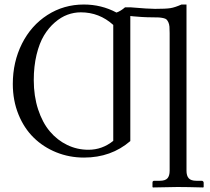

<svg xmlns="http://www.w3.org/2000/svg" viewBox="-20 -678 922 841"><path d="M334 -624C388 -624 435.4 -605.6 476.1 -568.8V-61C443.8 -35 407.6 -22 367.2 -22C334.3 -22 303.4 -29 274.4 -43C245.4 -57 220.1 -76.7 198.5 -102.3C176.8 -127.8 159.7 -160 147 -198.7C134.3 -237.5 127.9 -280.3 127.9 -327.1C127.9 -367.5 132 -404.5 140.1 -438.2C148.3 -471.9 159.1 -500 172.6 -522.5C186.1 -544.9 201.9 -564 220 -579.6C238 -595.2 256.6 -606.5 275.6 -613.5C294.7 -620.5 314.1 -624 334 -624ZM647.9 -602.1C660 -602.1 669.1 -601.9 675.3 -601.6C681.5 -601.2 688 -600.3 694.8 -598.9C701.7 -597.4 706.5 -595.4 709.2 -592.8C712 -590.2 714.7 -586.2 717.3 -580.8C719.9 -575.4 721.5 -569 722.2 -561.5C722.8 -554 723.1 -544.6 723.1 -533.2V69.8C723.1 84.5 720 95.5 713.6 102.8C707.3 110.1 696.1 113.8 680.2 113.8H655.8C650.6 113.8 647.9 116.5 647.9 122.1V141.1L649.9 143.1L757.8 141.1C783.9 141.1 821.3 141.8 870.1 143.1L872.1 141.1V122.1C872.1 119.8 871.2 117.8 869.4 116.2C867.6 114.6 865.7 113.8 863.8 113.8H839.8C824.2 113.8 813.2 110.1 806.6 102.8C800.1 95.5 796.9 84.5 796.9 69.8V-658.2H774.9C755.7 -649.7 739.5 -644.4 726.3 -642.3C713.1 -640.2 690.8 -639.2 659.2 -639.2C640 -639.2 603.8 -641.4 550.8 -646H527.8C515.1 -634.9 502.6 -627.3 490.2 -623C446.3 -646.5 398.6 -658.2 347.2 -658.2C288.6 -658.2 235.4 -642.9 187.7 -612.3C140.1 -581.7 102.9 -539.8 76.2 -486.6C49.5 -433.3 36.1 -374.5 36.1 -310.1C36.1 -261.9 44.4 -217.5 60.8 -177C77.2 -136.5 99.5 -102.5 127.7 -75C155.8 -47.4 188.9 -26 226.8 -10.7C264.7 4.6 305.2 12.2 348.1 12.2C427.2 12.2 494.8 -11.9 550.8 -60.1V-607.9L564.5 -606.4C573.6 -605.5 586.2 -604.5 602.3 -603.5C618.4 -602.5 633.6 -602.1 647.9 -602.1Z"/></svg>

Font: Linux Biolinum G
Style: Bold
Weight: 700
Designer: Philipp H. Poll
Foundry: Philipp H. Poll
Version: Version 1.1.0